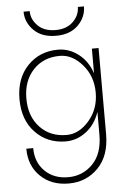

<svg xmlns="http://www.w3.org/2000/svg" viewBox="-60 -727 672 1001"><g transform="rotate(-5 275.5 -226.5)"><path d="M102 -683H134Q134 -640 167.5 -606.5Q201 -573 260 -573Q319 -573 352.5 -606.5Q386 -640 386 -683H418Q418 -627 376 -585Q334 -543 260 -543Q186 -543 144 -585Q102 -627 102 -683ZM54 30H90Q90 104 137 150.5Q184 197 259 197Q335 197 387.5 143.5Q440 90 440 -10V-129Q418 -64 369.5 -27Q321 10 263 10Q167 10 104 -55.5Q41 -121 41 -230Q41 -339 104 -404.5Q167 -470 263 -470Q321 -470 369.5 -433Q418 -396 440 -331V-460H475V-10Q475 104 413 167Q351 230 259 230Q168 230 111 174.5Q54 119 54 30ZM270 -23Q335 -23 387.5 -83.5Q440 -144 440 -230Q440 -316 387.5 -376.5Q335 -437 270 -437Q184 -437 130.5 -380Q77 -323 77 -230Q77 -137 130.5 -80Q184 -23 270 -23Z"/></g></svg>

Font: Renner
Style: Thin
Weight: 200
Version: Version 003.000 ; ttfautohint (v0.97) -l 8 -r 50 -G 200 -x 1